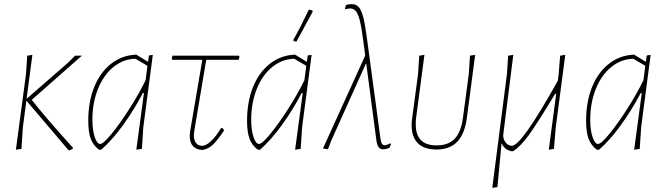

<svg xmlns="http://www.w3.org/2000/svg" viewBox="-20 -722 3233 931"><path d="M134 -238Q189 -166 334 -5L333 -1Q325 5 315 7L312 6L108 -234L91 -106L84 0L57 4L106 -362L112 -452L137 -456L109 -243L310 -418L344 -452H377Z M721 -456 675 -106 668 0 641 4 678 -271H673Q628 -186 576 -114.5Q524 -43 471 4H460Q432 -17 420 -49Q408 -81 408 -137Q408 -228 436.5 -299Q465 -370 517 -411.5Q569 -453 637 -457H641L698 -422L702 -453ZM686 -333 695 -403 637 -437Q578 -436 530 -397Q482 -358 455 -290.5Q428 -223 428 -141Q428 -93 439 -58.5Q450 -24 466 -24Q481 -24 521.5 -73.5Q562 -123 608.5 -196Q655 -269 686 -333Z M922 -87 920 -67Q920 -42 930.5 -28.5Q941 -15 960 -15Q979 -15 1003 -37.5Q1027 -60 1052 -101H1059L1067 -90Q1034 -41 1013 -21Q992 -1 964 5Q933 5 916.5 -12.5Q900 -30 900 -64L902 -86L961 -432H817L813 -436L816 -452H1138L1141 -448L1138 -432H980Z M1491 -456 1445 -106 1438 0 1411 4 1448 -271H1443Q1398 -186 1346 -114.5Q1294 -43 1241 4H1230Q1202 -17 1190 -49Q1178 -81 1178 -137Q1178 -228 1206.5 -299Q1235 -370 1287 -411.5Q1339 -453 1407 -457H1411L1468 -422L1472 -453ZM1456 -333 1465 -403 1407 -437Q1348 -436 1300 -397Q1252 -358 1225 -290.5Q1198 -223 1198 -141Q1198 -93 1209 -58.5Q1220 -24 1236 -24Q1251 -24 1291.5 -73.5Q1332 -123 1378.5 -196Q1425 -269 1456 -333ZM1482 -675 1495 -671 1496 -665Q1473 -622 1418 -521L1413 -520L1401 -526Q1435 -586 1477 -674Z M1876 -24 1869 -6Q1853 2 1837 2Q1823 2 1815.5 -9Q1808 -20 1805 -42L1756 -413H1754L1588 -44L1570 2L1546 -2L1751 -453L1741 -527Q1733 -589 1725 -621.5Q1717 -654 1706 -667.5Q1695 -681 1677 -681Q1671 -681 1653 -677V-681L1658 -698Q1673 -702 1686 -702Q1707 -702 1720 -687Q1733 -672 1742 -636Q1751 -600 1760 -531L1825 -49Q1827 -33 1831.5 -25.5Q1836 -18 1845 -18Q1856 -18 1872 -27Z M1976 -115Q1976 -133 1979 -152L2007 -362L2013 -452L2038 -456L1998 -153Q1996 -141 1996 -119Q1996 -17 2097 -17Q2154 -17 2185 -49.5Q2216 -82 2225 -152L2253 -362L2259 -452L2284 -456L2244 -152Q2234 -73 2197.5 -35Q2161 3 2096 3Q2037 3 2006.5 -27Q1976 -57 1976 -115Z M2721 -456 2675 -106 2666 0 2641 4 2677 -267H2672Q2584 -122 2545 -68Q2506 -14 2469 11H2458Q2424 2 2412 -28L2392 185L2367 189L2438 -362L2444 -452L2469 -456L2421 -75Q2420 -72 2420 -66Q2420 -46 2432.5 -30.5Q2445 -15 2462 -15Q2509 -15 2685 -331L2689 -362L2696 -452Z M3135 -456 3089 -106 3082 0 3055 4 3092 -271H3087Q3042 -186 2990 -114.5Q2938 -43 2885 4H2874Q2846 -17 2834 -49Q2822 -81 2822 -137Q2822 -228 2850.5 -299Q2879 -370 2931 -411.5Q2983 -453 3051 -457H3055L3112 -422L3116 -453ZM3100 -333 3109 -403 3051 -437Q2992 -436 2944 -397Q2896 -358 2869 -290.5Q2842 -223 2842 -141Q2842 -93 2853 -58.5Q2864 -24 2880 -24Q2895 -24 2935.5 -73.5Q2976 -123 3022.5 -196Q3069 -269 3100 -333Z"/></svg>

Font: Luna Sans Thin
Style: Italic
Weight: 250
Italic angle: -7°
Designer: Juan Pablo del Peral
Foundry: Huerta Tipografica
Version: Version 2.001; ttfautohint (v1.5)